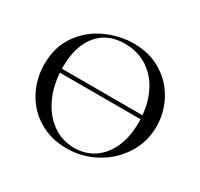

<svg xmlns="http://www.w3.org/2000/svg" viewBox="-138 -811 1042 999"><g transform="rotate(30 383.0 -312.0)"><path d="M100 -335H664V-312H100ZM49 -312Q49 -415 101 -488.5Q153 -562 234.5 -599Q316 -636 401 -636Q496 -636 568 -591.5Q640 -547 678.5 -474Q717 -401 717 -319Q717 -228 669 -152Q621 -76 540.5 -32Q460 12 366 12Q273 12 200.5 -31.5Q128 -75 88.5 -149.5Q49 -224 49 -312ZM626 -291Q626 -384 593.5 -457Q561 -530 500.5 -571Q440 -612 360 -612Q256 -612 198 -541.5Q140 -471 140 -347Q140 -252 173 -175Q206 -98 265.5 -54Q325 -10 401 -10Q465 -10 516 -43Q567 -76 596.5 -139.5Q626 -203 626 -291Z"/></g></svg>

Font: Cormorant Unicase Medium
Style: Regular
Weight: 500
Designer: Christian Thalmann (Catharsis Fonts)
Foundry: Catharsis Fonts
Version: Version 4.000